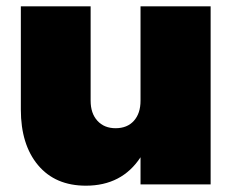

<svg xmlns="http://www.w3.org/2000/svg" viewBox="-20 -584 737 608"><path d="M647 -564V0H425V-86Q366 4 252 4Q155 4 100.5 -61Q46 -126 46 -237V-564H267V-265Q267 -225 288.5 -201.5Q310 -178 346 -178Q383 -178 404 -201.5Q425 -225 425 -265V-564Z"/></svg>

Font: Poppins Black
Style: Regular
Weight: 900
Designer: Ninad Kale (Devanagari), Jonny Pinhorn (Latin)
Foundry: Indian Type Foundry
Version: Version 3.200;PS 1.000;hotconv 16.6.54;makeotf.lib2.5.65590